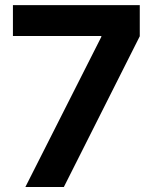

<svg xmlns="http://www.w3.org/2000/svg" viewBox="-20 -748 611 768"><path d="M81.5 0 385.3 -600.6V-604H31.7V-727.5H539.1V-603L235.4 0Z"/></svg>

Font: Inter 20pt
Style: Bold
Weight: 700
Version: Version 4.001;git-66647c0bb